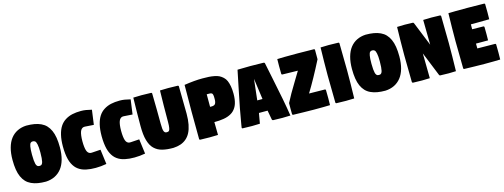

<svg xmlns="http://www.w3.org/2000/svg" viewBox="-16 -1262 5094 1941"><g transform="rotate(-15 2530.5 -291.5)"><path d="M25.4 -293.2Q25.4 -364.3 40.8 -419.8Q56.2 -475.3 85.1 -512.5Q114 -549.6 155.2 -569.8Q196.3 -590.1 248 -592.8Q295.7 -592.8 333 -586.3Q370.4 -579.8 401.5 -565.3Q432.6 -550.8 454.6 -527.6Q476.6 -504.4 491.8 -471.2Q507.1 -438 514.3 -393.8Q521.5 -349.6 521.5 -293.2Q521.5 -222.2 505.9 -166.6Q490.2 -111.1 460.8 -74.1Q431.4 -37.1 390.1 -17Q348.9 3.2 296.9 5.9Q249.5 5.9 212.3 -0.6Q175 -7.1 144.2 -21.5Q113.3 -35.9 91.4 -59Q69.6 -82 54.6 -115.2Q39.6 -148.4 32.5 -192.5Q25.4 -236.6 25.4 -293.2ZM229.5 -293.2Q229.5 -259 231.8 -235.1Q234.1 -211.2 237.7 -197.4Q241.2 -183.6 247.3 -176Q253.4 -168.5 259.5 -166.3Q265.6 -164.1 274.4 -164.1Q283.2 -164.1 289.1 -166.3Q294.9 -168.5 300.8 -176Q306.6 -183.6 309.9 -197.4Q313.2 -211.2 315.3 -235.1Q317.4 -259 317.4 -293.2Q317.4 -321.5 315.9 -342.9Q314.5 -364.3 311.3 -378.2Q308.1 -392.1 304.4 -401Q300.8 -409.9 295 -414.3Q289.3 -418.7 284.1 -420.3Q278.8 -421.9 271.5 -421.9Q264.2 -421.9 259.2 -420.4Q254.2 -418.9 249 -414.4Q243.9 -409.9 240.6 -401Q237.3 -392.1 234.6 -378.1Q231.9 -364 230.7 -342.9Q229.5 -321.8 229.5 -293.2Z M552.7 -293.2Q552.7 -361.1 565.1 -412.5Q577.4 -463.9 599.6 -497.9Q621.8 -532 655.6 -553.3Q689.5 -574.7 729.7 -583.7Q770 -592.8 821.3 -592.8Q848.6 -592.8 872.9 -588.7Q897.2 -584.7 932.6 -576.2L911.6 -423.1L821.5 -429.2Q810.1 -429.9 801 -427.2Q792 -424.6 783.4 -415.8Q774.9 -407 769.3 -392Q763.7 -377 760.3 -352.1Q756.8 -327.1 756.8 -293.2Q756.8 -259 759.9 -234.3Q762.9 -209.5 768.2 -194.2Q773.4 -179 781.9 -170.4Q790.3 -161.9 799.6 -159.1Q808.8 -156.2 821.5 -157.2L911.6 -163.1L931.6 -8.8Q873.3 2 819.3 2Q790.8 2 766.8 -0.1Q742.9 -2.2 719.6 -7.2Q696.3 -12.2 677.2 -20.3Q658.2 -28.3 640.7 -40.8Q623.3 -53.2 609.9 -69.7Q596.4 -86.2 585.4 -108.2Q574.5 -130.1 567.4 -157.5Q560.3 -184.8 556.5 -218.9Q552.7 -252.9 552.7 -293.2Z M958 -293.2Q958 -361.1 970.3 -412.5Q982.7 -463.9 1004.9 -497.9Q1027.1 -532 1060.9 -553.3Q1094.7 -574.7 1135 -583.7Q1175.3 -592.8 1226.6 -592.8Q1253.9 -592.8 1278.2 -588.7Q1302.5 -584.7 1337.9 -576.2L1316.9 -423.1L1226.8 -429.2Q1215.3 -429.9 1206.3 -427.2Q1197.3 -424.6 1188.7 -415.8Q1180.2 -407 1174.6 -392Q1168.9 -377 1165.5 -352.1Q1162.1 -327.1 1162.1 -293.2Q1162.1 -259 1165.2 -234.3Q1168.2 -209.5 1173.5 -194.2Q1178.7 -179 1187.1 -170.4Q1195.6 -161.9 1204.8 -159.1Q1214.1 -156.2 1226.8 -157.2L1316.9 -163.1L1336.9 -8.8Q1278.6 2 1224.6 2Q1196 2 1172.1 -0.1Q1148.2 -2.2 1124.9 -7.2Q1101.6 -12.2 1082.5 -20.3Q1063.5 -28.3 1046 -40.8Q1028.6 -53.2 1015.1 -69.7Q1001.7 -86.2 990.7 -108.2Q979.7 -130.1 972.7 -157.5Q965.6 -184.8 961.8 -218.9Q958 -252.9 958 -293.2Z M1364.3 -289.3Q1364.3 -429.7 1368.2 -585.9Q1414.6 -588.1 1453.6 -588.1Q1493.9 -588.1 1553.7 -585.9Q1557.6 -585.9 1560.5 -583Q1563.5 -580.1 1563.5 -576.2Q1567.4 -392.6 1567.4 -259.8Q1567.4 -227.8 1569.6 -207.8Q1571.8 -187.7 1577.1 -177.4Q1582.5 -167 1589.1 -163.6Q1595.7 -160.2 1606.4 -160.2Q1620.8 -160.2 1628.2 -166.7Q1635.5 -173.3 1639.5 -195.2Q1643.6 -217 1643.6 -260Q1643.6 -429.7 1647.5 -585.9Q1694.1 -588.1 1732.9 -588.1Q1773.2 -588.1 1833 -585.9Q1836.9 -585.9 1839.8 -583Q1842.8 -580.1 1842.8 -576.2Q1846.7 -392.6 1846.7 -289.3Q1846.7 -226.6 1837.2 -177.7Q1827.6 -128.9 1809.8 -94.6Q1792 -60.3 1765 -37.6Q1738 -14.9 1704.6 -3.7Q1671.1 7.6 1628.9 9.8Q1594.5 9.8 1566.9 7Q1539.3 4.2 1513.4 -2.4Q1487.5 -9 1467.8 -20.1Q1448 -31.2 1430.8 -47.7Q1413.6 -64.2 1401.6 -86.8Q1389.6 -109.4 1381 -138.9Q1372.3 -168.5 1368.3 -205.9Q1364.3 -243.4 1364.3 -289.3Z M1900.4 -293Q1900.4 -342 1901.4 -435.3Q1902.3 -528.6 1902.3 -576.2Q2010.5 -592.8 2092.8 -592.8Q2132.1 -592.8 2159.8 -591.1Q2187.5 -589.4 2217.2 -583.7Q2246.8 -578.1 2266.6 -568Q2286.4 -557.9 2304.9 -540.8Q2323.5 -523.7 2334.1 -499.4Q2344.7 -475.1 2351.1 -440.6Q2357.4 -406 2357.4 -361.6Q2357.4 -330.8 2353.8 -304.9Q2350.1 -279.1 2343.3 -258.2Q2336.4 -237.3 2325.8 -220.5Q2315.2 -203.6 2302.1 -190.8Q2289.1 -178 2272.1 -168.5Q2255.1 -158.9 2236.3 -152.5Q2217.5 -146 2194.6 -142.1Q2171.6 -138.2 2147.8 -136.5Q2124 -134.8 2095.7 -134.8Q2097.7 -22.5 2097.7 0Q2052 2 2011.7 2Q1979 2 1912.1 0Q1908.2 0 1905.3 -2.9Q1902.3 -5.9 1902.3 -9.8Q1902.3 -54.9 1901.4 -149.2Q1900.4 -243.4 1900.4 -293ZM2093.8 -294.9H2109.1Q2118.2 -294.9 2124.6 -295.9Q2131.1 -296.9 2138.1 -300.7Q2145 -304.4 2149.3 -311.2Q2153.6 -317.9 2156.4 -329.8Q2159.2 -341.8 2159.2 -358.6Q2159.2 -375 2158.8 -384.9Q2158.4 -394.8 2156.6 -403.1Q2154.8 -411.4 2152.2 -415.3Q2149.7 -419.2 2144.3 -422.1Q2138.9 -425 2132.7 -425.7Q2126.5 -426.3 2116 -426.3H2093.8Z M2347.4 -8.1Q2347.4 -12 2352.1 -38.6Q2365 -118.9 2381.6 -205Q2398.2 -291 2424.6 -418.6Q2450.9 -546.1 2459 -585.9Q2507.8 -588.1 2593.3 -588.1Q2672.9 -588.1 2732.4 -585.9Q2736.3 -585.9 2739.7 -583.1Q2743.2 -580.3 2743.9 -576.2Q2754.6 -521.7 2780.4 -398.2Q2806.2 -274.7 2824.3 -179.8Q2842.5 -85 2855.5 0Q2809.3 2.2 2770.5 2.2Q2708.3 2.2 2674.8 0Q2670.7 -0.2 2667.4 -3.1Q2664.1 -5.9 2663.3 -9.8Q2652.3 -65.9 2645.5 -107.4H2554.9Q2547.1 -55.2 2536.1 0Q2489.3 2.2 2455.3 2.2Q2414.8 2.2 2355.5 0Q2351.8 0 2349.6 -2.3Q2347.4 -4.6 2347.4 -8.1ZM2571.3 -234.4H2626.2Q2620.4 -274.4 2610.4 -348.5Q2600.3 -422.6 2595.9 -453.4Q2591.1 -413.6 2583 -339.2Q2575 -264.9 2571.3 -234.4Z M2874 -511.7Q2874 -551 2875 -585.9Q2921.4 -588.1 3087.4 -588.1Q3198 -588.1 3257.8 -585.9Q3261.7 -585.9 3264.6 -583Q3267.6 -580.1 3267.6 -576.2V-478.5Q3172.6 -291.7 3095 -166.3Q3213.1 -165.5 3259.8 -164.1Q3263.7 -164.1 3266.6 -161.1Q3269.5 -158.2 3269.5 -154.3Q3270.5 -95.7 3270.5 -70.3Q3270.5 -31.5 3269.5 2Q3223.1 4.2 3102.1 4.2Q3077.6 4.2 2993.9 2.6Q2910.2 1 2884.8 0Q2880.9 0 2877.9 -2.9Q2875 -5.9 2875 -9.8Q2874.3 -41.3 2874.3 -69.6Q2874.3 -95.7 2875 -125Q2897.7 -169.7 2923.2 -214.2Q2948.7 -258.8 2991.1 -328.2Q3033.4 -397.7 3045.7 -418.5Q2932.9 -420.4 2884.8 -421.9Q2880.9 -421.9 2877.9 -424.8Q2875 -427.7 2875 -431.6Q2874 -487.8 2874 -511.7Z M3324.2 -293Q3324.2 -429.7 3328.1 -585.9Q3374.5 -588.1 3413.6 -588.1Q3453.9 -588.1 3513.7 -585.9Q3517.6 -585.9 3520.5 -583Q3523.4 -580.1 3523.4 -576.2Q3527.3 -392.6 3527.3 -293Q3527.3 -156.2 3523.4 0Q3477.1 2.2 3438 2.2Q3397.7 2.2 3337.9 0Q3334 0 3331.1 -2.9Q3328.1 -5.9 3328.1 -9.8Q3324.2 -193.4 3324.2 -293Z M3578.1 -293.2Q3578.1 -364.3 3593.5 -419.8Q3608.9 -475.3 3637.8 -512.5Q3666.7 -549.6 3707.9 -569.8Q3749 -590.1 3800.8 -592.8Q3848.4 -592.8 3885.7 -586.3Q3923.1 -579.8 3954.2 -565.3Q3985.4 -550.8 4007.3 -527.6Q4029.3 -504.4 4044.6 -471.2Q4059.8 -438 4067 -393.8Q4074.2 -349.6 4074.2 -293.2Q4074.2 -222.2 4058.6 -166.6Q4043 -111.1 4013.5 -74.1Q3984.1 -37.1 3942.9 -17Q3901.6 3.2 3849.6 5.9Q3802.2 5.9 3765 -0.6Q3727.8 -7.1 3696.9 -21.5Q3666 -35.9 3644.2 -59Q3622.3 -82 3607.3 -115.2Q3592.3 -148.4 3585.2 -192.5Q3578.1 -236.6 3578.1 -293.2ZM3782.2 -293.2Q3782.2 -259 3784.5 -235.1Q3786.9 -211.2 3790.4 -197.4Q3793.9 -183.6 3800 -176Q3806.2 -168.5 3812.3 -166.3Q3818.4 -164.1 3827.1 -164.1Q3835.9 -164.1 3841.8 -166.3Q3847.7 -168.5 3853.5 -176Q3859.4 -183.6 3862.7 -197.4Q3866 -211.2 3868 -235.1Q3870.1 -259 3870.1 -293.2Q3870.1 -321.5 3868.7 -342.9Q3867.2 -364.3 3864 -378.2Q3860.8 -392.1 3857.2 -401Q3853.5 -409.9 3847.8 -414.3Q3842 -418.7 3836.8 -420.3Q3831.5 -421.9 3824.2 -421.9Q3816.9 -421.9 3811.9 -420.4Q3806.9 -418.9 3801.8 -414.4Q3796.6 -409.9 3793.3 -401Q3790 -392.1 3787.4 -378.1Q3784.7 -364 3783.4 -342.9Q3782.2 -321.8 3782.2 -293.2Z M4125 -293Q4125 -429.7 4128.9 -585.9Q4175.3 -588.1 4209.5 -588.1Q4238.5 -588.1 4293.9 -585.9Q4301 -585.7 4304.7 -576.2L4405.8 -326.2L4402.3 -585.9Q4449 -588.1 4487.8 -588.1Q4525.9 -588.1 4578.1 -585.9Q4582.3 -585.7 4585.1 -582.9Q4587.9 -580.1 4587.9 -576.2Q4591.8 -392.6 4591.8 -293Q4591.8 -156.2 4587.9 0Q4547.4 2.2 4512.2 2.2Q4470.5 2.2 4422.9 0Q4415.5 -0.2 4412.1 -9.8L4311 -259.8L4314.5 0Q4268.1 2.2 4233.9 2.2Q4195.3 2.2 4138.7 0Q4134.5 -0.2 4131.7 -3.1Q4128.9 -5.9 4128.9 -9.8Q4125 -193.4 4125 -293Z M4662.1 -293Q4662.1 -429.7 4666 -585.9Q4712.4 -588.1 4868.7 -588.1Q4979.2 -588.1 5039.1 -585.9Q5043 -585.9 5045.9 -583Q5048.8 -580.1 5048.8 -576.2Q5049.8 -516.6 5049.8 -491.7Q5049.8 -453.4 5048.8 -419.9Q5007.6 -418 4893.6 -418Q4873 -418 4856.4 -418.2Q4856 -384.5 4855.7 -366.9Q4943.1 -366.5 4972.7 -365.2Q4976.6 -365.2 4979.5 -362.3Q4982.4 -359.4 4982.4 -355.5Q4983.2 -315.4 4983.2 -282Q4983.2 -252 4982.4 -216.8H4855.7Q4856 -199.7 4856.4 -166H4868.2Q4987.8 -166 5041 -164.1Q5044.9 -164.1 5047.9 -161.1Q5050.8 -158.2 5050.8 -154.3Q5051.8 -94.7 5051.8 -69.8Q5051.8 -31.5 5050.8 2Q5004.4 4.2 4883.3 4.2Q4859.1 4.2 4780.4 2.6Q4701.7 1 4675.8 0Q4671.9 0 4668.9 -2.9Q4666 -5.9 4666 -9.8Q4662.1 -193.4 4662.1 -293Z"/></g></svg>

Font: Digitalt
Style: Medium
Weight: 500
Designer: gluk
Foundry: gluk
Version: Version 0.60